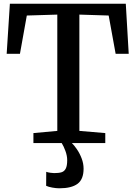

<svg xmlns="http://www.w3.org/2000/svg" viewBox="-20 -763 729 1024"><path d="M666.5 -476.1H596.7L559.6 -680.2L403.3 -685.1V-64.9L541.5 -53.2V0H363.3Q375.5 11.7 390.1 33Q404.8 54.2 415.3 81.5Q425.8 108.9 425.8 136.7Q425.8 193.4 393.6 217.3Q361.3 241.2 296.9 241.2H296.4Q279.3 241.2 259 237.5Q238.8 233.9 226.1 228L226.6 153.3Q235.8 156.7 248.5 158.4Q261.2 160.2 268.6 160.2H269Q294.4 160.2 308.8 155.5Q323.2 150.9 330.8 136Q338.4 121.1 338.4 91.3Q338.4 67.9 328.9 42Q319.3 16.1 309.1 0H158.2V-53.2L285.6 -64.9V-685.1L123 -680.2L86.4 -476.1H15.6L32.7 -743.2H650.9Z"/></svg>

Font: Merriweather
Style: Regular
Weight: 400
Designer: Eben Sorkin
Foundry: Eben Sorkin
Version: Version 1.584; ttfautohint (v1.6)